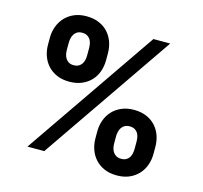

<svg xmlns="http://www.w3.org/2000/svg" viewBox="-111 -874 1080 1023"><g transform="rotate(15 429.5 -363.0)"><path d="M457 -174.7Q457 -207.4 467.7 -236.9Q478.3 -266.3 498.8 -288.4Q519.2 -310.4 549 -323.3Q578.8 -336.3 617.2 -336.3Q656.2 -336.3 686.3 -323.5Q716.3 -310.7 736.5 -288.5Q756.7 -266.3 767 -237Q777.3 -207.7 777.3 -174.7V-136.4Q777.3 -103.7 766.9 -74.4Q756.4 -45.1 736 -22.9Q715.6 -0.7 685.7 12.3Q655.9 25.2 617.2 25.2Q578.1 25.2 548.3 12.3Q518.5 -0.7 498.2 -22.9Q478 -45.1 467.5 -74.4Q457 -103.7 457 -136.4ZM243.6 -752.5Q283 -752.5 313 -739.7Q343 -726.9 363.3 -704.7Q383.5 -682.5 393.8 -653.2Q404.1 -623.9 404.1 -590.9V-552.6Q404.1 -519.5 393.6 -490.2Q383.2 -460.9 362.7 -439.1Q342.3 -417.3 312.3 -404.5Q282.3 -391.7 243.6 -391.7Q204.9 -391.7 175.1 -404.5Q145.2 -417.3 125 -439.3Q104.8 -461.3 94.3 -490.6Q83.8 -519.9 83.8 -552.6V-590.9Q83.8 -623.9 94.6 -653.2Q105.5 -682.5 125.9 -704.7Q146.3 -726.9 176 -739.7Q205.6 -752.5 243.6 -752.5ZM618.6 -727.3H711.3L211.3 0H118.6ZM560.4 -136.4Q560.4 -123.6 563.2 -111.2Q566.1 -98.7 572.6 -88.8Q579.2 -78.8 590 -72.6Q600.9 -66.4 617.2 -66.4Q633.5 -66.4 644.4 -72.4Q655.2 -78.5 661.6 -88.4Q668 -98.4 670.6 -110.8Q673.3 -123.2 673.3 -136.4V-174.7Q673.3 -187.9 671 -200.5Q668.7 -213.1 662.3 -223Q655.9 -233 644.9 -239.2Q633.9 -245.4 617.2 -245.4Q601.2 -245.4 590.4 -239.2Q579.5 -233 573 -223Q566.4 -213.1 563.4 -200.5Q560.4 -187.9 560.4 -174.7ZM187.9 -590.9V-552.6Q187.9 -539.4 190.7 -527Q193.5 -514.6 200.1 -504.6Q206.7 -494.7 217.3 -488.6Q228 -482.6 243.6 -482.6Q259.9 -482.6 270.8 -488.6Q281.6 -494.7 288.2 -504.6Q294.7 -514.6 297.4 -527Q300.1 -539.4 300.1 -552.6V-590.9Q300.1 -604 297.6 -616.7Q295.1 -629.3 288.7 -639.2Q282.3 -649.1 271.3 -655.4Q260.3 -661.6 243.6 -661.6Q227.6 -661.6 217 -655.4Q206.3 -649.1 199.9 -639Q193.5 -628.9 190.7 -616.3Q187.9 -603.7 187.9 -590.9Z"/></g></svg>

Font: Cannonade
Style: Bold
Weight: 700
Designer: Rasmus Andersson
Foundry: rsms
Version: Version 3.012;git-f93a4a705